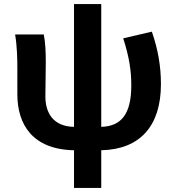

<svg xmlns="http://www.w3.org/2000/svg" viewBox="-20 -731 873 952"><path d="M347 201H482V14C674 10 778 -106 778 -314C778 -404 763 -487 733 -574L591 -541C621 -447 631 -380 631 -308C631 -162 579 -105 482 -102V-711H347V-102C243 -104 205 -172 205 -253C205 -293 207 -374 207 -423C207 -475 205 -521 197 -560H55C65 -499 66 -437 66 -393V-264C66 -114 141 10 347 14Z"/></svg>

Font: Noto Sans CJK TC
Style: Bold
Weight: 700
Designer: Ryoko NISHIZUKA 西塚涼子 (kana, bopomofo & ideographs); Paul D. Hunt (Latin, Greek & Cyrillic); Sandoll Communications 산돌커뮤니
Foundry: Adobe
Version: Version 2.004;hotconv 1.0.118;makeotfexe 2.5.65603